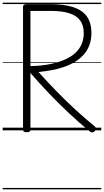

<svg xmlns="http://www.w3.org/2000/svg" viewBox="-20 -968 772 1426"><path d="M178 14Q164 14 157.5 9.5Q151 5 151 -6V-918Q151 -928 158 -932.5Q165 -937 179 -937H353Q456 -937 523.5 -915Q591 -893 625 -846Q659 -799 659 -722Q659 -672 643.5 -631.5Q628 -591 599.5 -560Q571 -529 534 -507Q497 -485 453 -470Q409 -455 361.5 -446.5Q314 -438 266 -433Q328 -364 396 -294Q464 -224 536.5 -157Q609 -90 685 -28Q693 -21 693.5 -12.5Q694 -4 682 8Q673 16 664.5 15.5Q656 15 647 8Q567 -57 490 -129.5Q413 -202 341.5 -277Q270 -352 206 -426V-6Q206 5 199.5 9.5Q193 14 178 14ZM206 -477Q247 -478 287.5 -482Q328 -486 367 -495Q406 -504 441 -517Q476 -530 506 -549Q536 -568 557 -593Q578 -618 590 -650Q602 -682 602 -722Q602 -780 575 -816.5Q548 -853 493.5 -870Q439 -887 357 -887H206ZM0 428H732V438H0ZM0 -20H732V0H0ZM0 -505H732V-500H0ZM0 -948H732V-938H0Z"/></svg>

Font: Playwrite US Modern Guides
Style: Regular
Weight: 400
Designer: Veronika Burian, José Scaglione
Foundry: TypeTogether
Version: Version 1.003